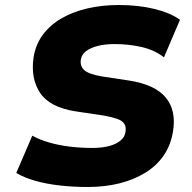

<svg xmlns="http://www.w3.org/2000/svg" viewBox="-20 -736 766 767"><path d="M330 11Q273 11 219.5 5Q166 -1 121.5 -13.5Q77 -26 45 -45L109 -194Q140 -177 179 -166Q218 -155 261.5 -150Q305 -145 347 -145Q389 -145 417.5 -153Q446 -161 462 -175Q478 -189 481 -207Q485 -229 476.5 -241.5Q468 -254 448.5 -261Q429 -268 397 -274L283 -291Q179 -307 140.5 -364.5Q102 -422 114 -506Q122 -558 151 -597Q180 -636 225.5 -662.5Q271 -689 329.5 -702.5Q388 -716 455 -716Q532 -716 596 -700.5Q660 -685 699 -657L635 -507Q598 -536 546.5 -548Q495 -560 437 -560Q400 -560 370.5 -552.5Q341 -545 323.5 -531.5Q306 -518 303 -498Q299 -472 316.5 -456Q334 -440 385 -431L497 -414Q599 -398 642 -346.5Q685 -295 671 -210Q662 -156 634 -115Q606 -74 560.5 -46Q515 -18 457 -3.5Q399 11 330 11Z"/></svg>

Font: Nunito Sans 6pt Black
Style: Italic
Weight: 900
Italic angle: -9°
Version: Version 3.101;gftools[0.9.27]